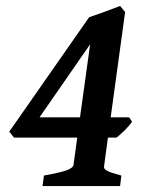

<svg xmlns="http://www.w3.org/2000/svg" viewBox="-20 -628 495 648"><path d="M425.8 -216.8Q414.1 -201.2 399.2 -186.5Q384.3 -171.9 373 -163.6H344.2L331.1 -65.4Q329.6 -58.1 341.6 -51.5Q353.5 -44.9 389.6 -35.6L385.3 0H123.5L128.4 -35.6Q188.5 -46.4 207.8 -54.4Q227.1 -62.5 228 -70.8L240.7 -163.6H27.3L11.2 -183.6L280.8 -569.8Q303.2 -577.6 334 -588.6Q364.7 -599.6 385.3 -607.9L402.3 -587.4L353.5 -231.9H416ZM284.2 -478.5 113.3 -231.9H250Z"/></svg>

Font: Gentium Plus
Style: Bold Italic
Weight: 700
Italic angle: -8°
Designer: Victor Gaultney, Annie Olsen, Iska Routamaa, Becca Hirsbrunner
Foundry: SIL International
Version: Version 6.101